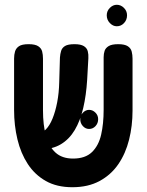

<svg xmlns="http://www.w3.org/2000/svg" viewBox="-20 -768 614 804"><path d="M283 16Q218 16 172 -10Q126 -36 96.5 -81Q67 -126 53 -184.5Q39 -243 39 -307V-523Q39 -539 43 -552.5Q47 -566 59.5 -574.5Q72 -583 100 -583Q127 -583 140 -574.5Q153 -566 156.5 -552.5Q160 -539 160 -522V-307Q160 -244 172.5 -199Q185 -154 212.5 -129Q240 -104 286 -104Q337 -104 365 -131Q393 -158 403.5 -204Q414 -250 414 -308V-528Q414 -543 418 -555Q422 -567 435 -575Q448 -583 475 -583Q502 -583 515 -574.5Q528 -566 531.5 -552Q535 -538 535 -522V-305Q535 -241 520.5 -183Q506 -125 475.5 -80.5Q445 -36 397 -10Q349 16 283 16ZM113 -143 103 -209H136Q155 -209 171.5 -225.5Q188 -242 200 -271.5Q212 -301 219.5 -340Q227 -379 228 -424L231 -527Q232 -542 236 -555Q240 -568 252.5 -575.5Q265 -583 292 -583Q318 -583 331 -575Q344 -567 347.5 -553.5Q351 -540 350 -524L345 -434Q341 -369 328.5 -315.5Q316 -262 293 -223.5Q270 -185 235 -164Q200 -143 152 -143ZM353 -228Q338 -228 327 -240Q316 -252 316 -269Q316 -285 327.5 -296.5Q339 -308 353 -308Q368 -308 379.5 -296.5Q391 -285 391 -269Q391 -252 380 -240Q369 -228 353 -228ZM469 -658Q453 -658 440 -671.5Q427 -685 427 -704Q427 -722 440 -735Q453 -748 469 -748Q486 -748 499 -735Q512 -722 512 -704Q512 -685 499.5 -671.5Q487 -658 469 -658Z"/></svg>

Font: Fredoka Condensed Medium
Style: Regular
Weight: 500
Width: 3
Designer: Ben Nathan
Foundry: Milena B. Brandão, Ben Nathan
Version: Version 2.001